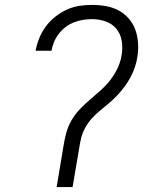

<svg xmlns="http://www.w3.org/2000/svg" viewBox="-20 -763 640 783"><path d="M211 0 239 -168Q243 -195 250.5 -222Q258 -249 272 -273Q286 -297 306 -318Q326 -339 348 -357.5Q370 -376 391.5 -395.5Q413 -415 430.5 -437.5Q448 -460 460 -486Q472 -512 476 -538Q481 -567 476.5 -595.5Q472 -624 455 -645Q438 -666 411 -675.5Q384 -685 355 -685Q337 -685 318.5 -682Q300 -679 282 -672Q264 -665 248 -653Q232 -641 220 -625.5Q208 -610 200.5 -592Q193 -574 190 -556H125Q130 -582 140 -607Q150 -632 166.5 -654.5Q183 -677 205 -694.5Q227 -712 252 -723.5Q277 -735 303 -739Q329 -743 355 -743Q384 -743 412 -738Q440 -733 463.5 -720.5Q487 -708 505 -687.5Q523 -667 532 -641.5Q541 -616 543 -587.5Q545 -559 540 -530Q537 -509 529.5 -487.5Q522 -466 511.5 -446.5Q501 -427 487 -408.5Q473 -390 457 -373Q441 -356 423.5 -341.5Q406 -327 388 -312Q370 -297 354.5 -280Q339 -263 328 -243Q317 -223 311.5 -202Q306 -181 303 -159L276 0Z"/></svg>

Font: Iosevka Curly LtExObl
Style: Regular
Weight: 300
Width: 7
Italic angle: -9°
Monospace: yes
Designer: Belleve Invis
Foundry: Belleve Invis
Version: Version 11.1.0; ttfautohint (v1.8.3)